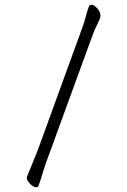

<svg xmlns="http://www.w3.org/2000/svg" viewBox="-20 -764 540 816"><path d="M326 -636Q337 -665 344 -691.5Q351 -718 358 -737Q361 -744 368 -744Q379 -744 393 -729Q407 -714 407 -697Q407 -692 406 -690Q402 -677 392 -657.5Q382 -638 374 -616L189 -109Q174 -70 163 -33.5Q152 3 144 25Q141 32 134 32Q123 32 108.5 18Q94 4 94 -9Q94 -12 95 -14Q100 -27 114.5 -61.5Q129 -96 142 -130Z"/></svg>

Font: Moon Stars Kai HW Light
Style: Regular
Weight: 300
Designer: GuiWonder
Version: Version 1.101